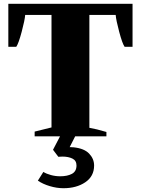

<svg xmlns="http://www.w3.org/2000/svg" viewBox="-20 -720 744 1014"><path d="M680 -700V-473H638Q626 -490 609.5 -552Q593 -614 591 -641H452V-45Q488 -39 542 -23V0H377L348 57L369 58Q425 64 451 91.5Q477 119 477 154Q477 211 430.5 242.5Q384 274 315 274Q280 274 243 263Q206 252 180 234L209 188Q225 198 249 204.5Q273 211 298 211Q336 211 360 198Q384 185 384 154Q384 128 362.5 117.5Q341 107 310 107Q295 107 288 108L260 71L297 0H163V-25L252 -47V-641H113Q111 -614 94.5 -552Q78 -490 66 -473H24V-700Z"/></svg>

Font: Trirong Black
Style: Regular
Weight: 900
Designer: Katatrad Team
Foundry: CadsonDemak
Version: Version 1.001